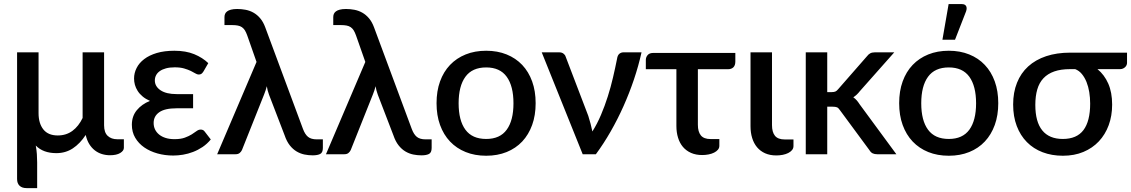

<svg xmlns="http://www.w3.org/2000/svg" viewBox="-20 -772 5661 961"><path d="M173 -510H65.5V124C65.5 138.7 69.7 149.9 78 157.8C86.3 165.6 98 169.5 113 169.5H166V40.5C166 27.8 165.5 14.2 164.5 -0.5C163.5 -15.2 161.7 -29.5 159 -43.5C183.7 -18.2 218 -5.5 262 -5.5C292.7 -5.5 320.1 -13.4 344.2 -29.2C368.4 -45.1 390 -67.5 409 -96.5C413 -78.8 418.9 -63.7 426.7 -51C434.6 -38.3 443.8 -27.8 454.5 -19.5C465.2 -11.2 477 -5 490 -1C503 3 516.5 5 530.5 5C552.5 5 569.6 1.2 581.7 -6.2C593.9 -13.8 600 -22.3 600 -32V-75H567C547 -75 531 -80.7 519 -92C507 -103.3 501 -121 501 -145V-510H393.5V-181.5C380.2 -153.8 363.2 -132.3 342.5 -117C321.8 -101.7 297.3 -94 269 -94C237 -94 213 -104.1 197 -124.2C181 -144.4 173 -171.5 173 -205.5Z M998.5 -414.5 1022.5 -456C1003.5 -474.3 980.1 -489.2 952.2 -500.8C924.4 -512.2 891.3 -518 853 -518C819.3 -518 789.9 -514.2 764.8 -506.8C739.6 -499.2 718.6 -489.1 701.8 -476.2C684.9 -463.4 672.2 -448.6 663.8 -431.7C655.2 -414.9 651 -397.3 651 -379C651 -368.7 652.4 -358.2 655.2 -347.7C658.1 -337.2 662.7 -327 669 -317C675.3 -307 683.6 -297.7 693.8 -289.2C703.9 -280.7 716.2 -273.3 730.5 -267C703.2 -256 681.3 -240.5 664.8 -220.5C648.3 -200.5 640 -176.2 640 -147.5C640 -123.2 645.6 -101.5 656.8 -82.5C667.9 -63.5 683 -47.4 702 -34.2C721 -21.1 743 -11 768 -4C793 3 819.3 6.5 847 6.5C862.7 6.5 879 5.1 896 2.3C913 -0.6 929.8 -5.2 946.3 -11.5C962.8 -17.8 978.6 -26.1 993.8 -36.2C1008.9 -46.4 1022.7 -59 1035 -74L1004.5 -113.5C999.8 -120.2 993.2 -123.5 984.5 -123.5C977.5 -123.5 970.7 -121 964 -116C957.3 -111 949.3 -105.5 939.8 -99.5C930.3 -93.5 918.7 -88 905 -83C891.3 -78 874 -75.5 853 -75.5C836.7 -75.5 822.1 -77.5 809.3 -81.5C796.4 -85.5 785.5 -91.2 776.5 -98.5C767.5 -105.8 760.7 -114.4 756 -124.2C751.3 -134.1 749 -144.8 749 -156.5C749 -179.2 758.3 -197.1 777 -210.2C795.7 -223.4 824.7 -230 864 -230H946.5V-301H864C829.3 -301 802.5 -307.4 783.5 -320.2C764.5 -333.1 755 -349.5 755 -369.5C755 -378.8 757.1 -387.5 761.3 -395.5C765.4 -403.5 771.7 -410.4 780 -416.2C788.3 -422.1 798.7 -426.7 811 -430C823.3 -433.3 837.8 -435 854.5 -435C873.2 -435 889 -433.1 902 -429.2C915 -425.4 926.1 -421.2 935.3 -416.8C944.4 -412.2 952 -408.2 958 -404.5C964 -400.8 969.5 -399 974.5 -399C979.5 -399 983.8 -400 987.3 -402C990.8 -404 994.5 -408.2 998.5 -414.5Z M1264 -462 1067 0H1159C1167.7 0 1174.5 -2.1 1179.5 -6.2C1184.5 -10.4 1188.3 -15.3 1191 -21L1302 -299.5C1307.7 -313.8 1312.2 -327.5 1315.5 -340.5C1316.5 -333.8 1317.8 -327.1 1319.5 -320.2C1321.2 -313.4 1323.5 -306 1326.5 -298L1404.5 -95C1411.5 -74.3 1420.2 -57.5 1430.5 -44.5C1440.8 -31.5 1452.2 -21.3 1464.5 -14C1476.8 -6.7 1489.8 -1.6 1503.5 1.3C1517.2 4.1 1531 5.5 1545 5.5C1561.3 5.5 1573.9 3.2 1582.8 -1.5C1591.6 -6.2 1596 -16.2 1596 -31.5V-74.5H1565.5C1546.5 -74.5 1531.9 -78.7 1521.8 -87C1511.6 -95.3 1503.2 -108.5 1496.5 -126.5L1307.5 -635.5C1300.8 -653.5 1292.5 -668.4 1282.5 -680.2C1272.5 -692.1 1261.3 -701.5 1249 -708.5C1236.7 -715.5 1223.5 -720.3 1209.5 -723C1195.5 -725.7 1181.5 -727 1167.5 -727C1154.8 -727 1144.4 -725.9 1136.3 -723.7C1128.1 -721.6 1121.6 -718.7 1116.8 -715C1111.9 -711.3 1108.5 -707.1 1106.5 -702.2C1104.5 -697.4 1103.5 -692.2 1103.5 -686.5V-646.5H1141C1152.3 -646.5 1162 -645.7 1170 -644.2C1178 -642.7 1184.9 -640 1190.8 -636C1196.6 -632 1201.6 -626.7 1205.8 -620C1209.9 -613.3 1213.8 -604.8 1217.5 -594.5Z M1808.5 -462 1611.5 0H1703.5C1712.2 0 1719 -2.1 1724 -6.2C1729 -10.4 1732.8 -15.3 1735.5 -21L1846.5 -299.5C1852.2 -313.8 1856.7 -327.5 1860 -340.5C1861 -333.8 1862.3 -327.1 1864 -320.2C1865.7 -313.4 1868 -306 1871 -298L1949 -95C1956 -74.3 1964.7 -57.5 1975 -44.5C1985.3 -31.5 1996.7 -21.3 2009 -14C2021.3 -6.7 2034.3 -1.6 2048 1.3C2061.7 4.1 2075.5 5.5 2089.5 5.5C2105.8 5.5 2118.4 3.2 2127.3 -1.5C2136.1 -6.2 2140.5 -16.2 2140.5 -31.5V-74.5H2110C2091 -74.5 2076.4 -78.7 2066.3 -87C2056.1 -95.3 2047.7 -108.5 2041 -126.5L1852 -635.5C1845.3 -653.5 1837 -668.4 1827 -680.2C1817 -692.1 1805.8 -701.5 1793.5 -708.5C1781.2 -715.5 1768 -720.3 1754 -723C1740 -725.7 1726 -727 1712 -727C1699.3 -727 1688.9 -725.9 1680.8 -723.7C1672.6 -721.6 1666.1 -718.7 1661.3 -715C1656.4 -711.3 1653 -707.1 1651 -702.2C1649 -697.4 1648 -692.2 1648 -686.5V-646.5H1685.5C1696.8 -646.5 1706.5 -645.7 1714.5 -644.2C1722.5 -642.7 1729.4 -640 1735.3 -636C1741.1 -632 1746.1 -626.7 1750.3 -620C1754.4 -613.3 1758.3 -604.8 1762 -594.5Z M2413.5 -518C2375.5 -518 2341.2 -511.8 2310.8 -499.5C2280.2 -487.2 2254.2 -469.7 2232.5 -447C2210.8 -424.3 2194.2 -396.8 2182.5 -364.5C2170.8 -332.2 2165 -295.8 2165 -255.5C2165 -215.2 2170.8 -178.8 2182.5 -146.5C2194.2 -114.2 2210.8 -86.6 2232.5 -63.7C2254.2 -40.9 2280.2 -23.3 2310.8 -11C2341.2 1.3 2375.5 7.5 2413.5 7.5C2451.2 7.5 2485.2 1.3 2515.8 -11C2546.2 -23.3 2572.2 -40.9 2593.8 -63.7C2615.2 -86.6 2631.8 -114.2 2643.5 -146.5C2655.2 -178.8 2661 -215.2 2661 -255.5C2661 -295.8 2655.2 -332.2 2643.5 -364.5C2631.8 -396.8 2615.2 -424.3 2593.8 -447C2572.2 -469.7 2546.2 -487.2 2515.8 -499.5C2485.2 -511.8 2451.2 -518 2413.5 -518ZM2413.5 -76.5C2366.8 -76.5 2332.2 -91.9 2309.5 -122.8C2286.8 -153.6 2275.5 -197.7 2275.5 -255C2275.5 -312.3 2286.8 -356.6 2309.5 -387.8C2332.2 -418.9 2366.8 -434.5 2413.5 -434.5C2459.5 -434.5 2493.8 -418.9 2516.2 -387.8C2538.8 -356.6 2550 -312.3 2550 -255C2550 -197.7 2538.8 -153.6 2516.2 -122.8C2493.8 -91.9 2459.5 -76.5 2413.5 -76.5Z M3191 -510H3100C3092.7 -510 3086 -507.6 3080 -502.8C3074 -497.9 3070.2 -489.7 3068.5 -478C3062.5 -447.7 3055.8 -416.4 3048.2 -384.2C3040.8 -352.1 3032 -320.2 3022 -288.8C3012 -257.2 3000.7 -226.6 2988 -196.8C2975.3 -166.9 2961 -139.3 2945 -114C2942.3 -126.7 2939.3 -139.5 2936 -152.5C2932.7 -165.5 2928.8 -178.7 2924.5 -192L2811 -489C2809.3 -494.7 2805.7 -499.6 2800.2 -503.7C2794.7 -507.9 2787.8 -510 2779.5 -510H2691.5L2896.5 0H2962.5C2988.5 -35.3 3013.2 -73.3 3036.5 -114C3059.8 -154.7 3081.2 -196.8 3100.7 -240.5C3120.2 -284.2 3137.7 -328.7 3153 -374.2C3168.3 -419.7 3181 -465 3191 -510Z M3212.5 -472V-425.5H3365.5V-141.5C3365.5 -120.2 3368.2 -100.6 3373.8 -82.7C3379.2 -64.9 3387.4 -49.6 3398.2 -36.7C3409.1 -23.9 3422.6 -13.9 3438.8 -6.7C3454.9 0.4 3473.5 4 3494.5 4C3505.5 4 3516.2 3 3526.5 1C3536.8 -1 3546 -4 3554 -8C3562 -12 3568.4 -16.8 3573.2 -22.5C3578.1 -28.2 3580.5 -34.8 3580.5 -42.5V-76H3536.5C3514.2 -76 3498 -82.1 3488 -94.2C3478 -106.4 3473 -124.2 3473 -147.5V-425.5H3623C3635 -425.5 3644.2 -428.7 3650.8 -435.2C3657.2 -441.7 3660.5 -451.3 3660.5 -464V-507H3249C3236.7 -507 3227.5 -503.4 3221.5 -496.2C3215.5 -489.1 3212.5 -481 3212.5 -472Z M3736.5 -510V-140C3736.5 -118.7 3739.2 -99.1 3744.8 -81.2C3750.2 -63.4 3758.4 -48 3769.2 -35C3780.1 -22 3793.6 -11.9 3809.8 -4.7C3825.9 2.4 3844.5 6 3865.5 6C3876.5 6 3887.2 5 3897.5 3C3907.8 1 3917 -2 3925 -6C3933 -10 3939.4 -14.9 3944.2 -20.7C3949.1 -26.6 3951.5 -33.3 3951.5 -41V-74H3907.5C3885.2 -74 3869 -80.1 3859 -92.2C3849 -104.4 3844 -122.3 3844 -146V-510Z M4120.5 -510H4013V0H4120.5V-238H4147C4157 -238 4164.5 -236.9 4169.5 -234.8C4174.5 -232.6 4179.5 -227.7 4184.5 -220L4332 -20C4336.7 -12.3 4342.1 -7.1 4348.2 -4.3C4354.4 -1.4 4361.8 0 4370.5 0H4466.5L4283 -249.5C4278.3 -256.8 4273.5 -263.4 4268.5 -269.3C4263.5 -275.1 4257.7 -280.3 4251 -285C4263 -292.7 4274 -303 4284 -316L4456 -510H4358.5C4349.2 -510 4341.5 -508.3 4335.5 -505C4329.5 -501.7 4324 -496.7 4319 -490L4176 -326.5C4171 -320.2 4166.2 -316 4161.5 -314C4156.8 -312 4150.8 -311 4143.5 -311H4120.5Z M4729 -518C4691 -518 4656.8 -511.8 4626.2 -499.5C4595.8 -487.2 4569.7 -469.7 4548 -447C4526.3 -424.3 4509.7 -396.8 4498 -364.5C4486.3 -332.2 4480.5 -295.8 4480.5 -255.5C4480.5 -215.2 4486.3 -178.8 4498 -146.5C4509.7 -114.2 4526.3 -86.6 4548 -63.7C4569.7 -40.9 4595.8 -23.3 4626.2 -11C4656.8 1.3 4691 7.5 4729 7.5C4766.7 7.5 4800.8 1.3 4831.2 -11C4861.8 -23.3 4887.8 -40.9 4909.2 -63.7C4930.8 -86.6 4947.3 -114.2 4959 -146.5C4970.7 -178.8 4976.5 -215.2 4976.5 -255.5C4976.5 -295.8 4970.7 -332.2 4959 -364.5C4947.3 -396.8 4930.8 -424.3 4909.2 -447C4887.8 -469.7 4861.8 -487.2 4831.2 -499.5C4800.8 -511.8 4766.7 -518 4729 -518ZM4729 -76.5C4682.3 -76.5 4647.7 -91.9 4625 -122.8C4602.3 -153.6 4591 -197.7 4591 -255C4591 -312.3 4602.3 -356.6 4625 -387.8C4647.7 -418.9 4682.3 -434.5 4729 -434.5C4775 -434.5 4809.2 -418.9 4831.8 -387.8C4854.2 -356.6 4865.5 -312.3 4865.5 -255C4865.5 -197.7 4854.2 -153.6 4831.8 -122.8C4809.2 -91.9 4775 -76.5 4729 -76.5ZM4697 -573H4760L4815.5 -715.5C4819.2 -726.5 4819.2 -735.2 4815.5 -741.8C4811.8 -748.2 4804.8 -751.5 4794.5 -751.5H4728Z M5473 -426H5586.5C5591.8 -426 5596.7 -427 5601 -429C5605.3 -431 5609 -433.5 5612 -436.5C5615 -439.5 5617.3 -442.8 5618.8 -446.5C5620.3 -450.2 5621 -453.7 5621 -457V-508.5H5337C5292 -508.5 5251.8 -502.6 5216.3 -490.8C5180.8 -478.9 5150.8 -461.8 5126.3 -439.5C5101.8 -417.2 5083.1 -389.9 5070.3 -357.7C5057.4 -325.6 5051 -289.3 5051 -249C5051 -209 5057 -173.2 5069 -141.5C5081 -109.8 5097.9 -82.9 5119.8 -60.8C5141.6 -38.6 5167.8 -21.7 5198.5 -10C5229.2 1.7 5263 7.5 5300 7.5C5338 7.5 5372.2 1.2 5402.5 -11.5C5432.8 -24.2 5458.7 -41.8 5480 -64.5C5501.3 -87.2 5517.8 -114.2 5529.3 -145.5C5540.8 -176.8 5546.5 -211.2 5546.5 -248.5C5546.5 -289.2 5540 -324.3 5527 -353.8C5514 -383.3 5496 -407.3 5473 -426ZM5436.5 -253.5C5436.5 -194.8 5425.3 -150.7 5403 -121C5380.7 -91.3 5346.2 -76.5 5299.5 -76.5C5254.2 -76.5 5219.9 -90.8 5196.8 -119.3C5173.6 -147.8 5162 -190.3 5162 -247C5162 -276.3 5165.3 -302.2 5171.8 -324.5C5178.3 -346.8 5188.6 -365.5 5202.8 -380.5C5216.9 -395.5 5235 -406.8 5257 -414.5C5279 -422.2 5305.5 -426 5336.5 -426H5361.5C5374.5 -421 5385.7 -412.8 5395 -401.5C5404.3 -390.2 5412.1 -376.8 5418.3 -361.5C5424.4 -346.2 5429 -329.3 5432 -310.8C5435 -292.3 5436.5 -273.2 5436.5 -253.5Z"/></svg>

Font: Lato Semibold
Style: Regular
Weight: 600
Designer: Lukasz Dziedzic
Foundry: tyPoland Lukasz Dziedzic
Version: Version 2.006; 2014-01-15